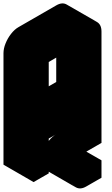

<svg xmlns="http://www.w3.org/2000/svg" viewBox="-63 -996 646 1103"><path d="M433 -125V-25L520 -75V25L433 75Q399 95 372.5 80Q346 65 346 25Q346 -2 358.5 -31.5Q371 -61 390.5 -86.5Q410 -112 433 -125V-325L217 -200V0L130 50V-590Q130 -617 142 -646.5Q154 -676 174 -701.5Q194 -727 217 -740L433 -865Q467 -885 493.5 -870Q520 -855 520 -815V-175ZM433 -425V-765L217 -640V-300ZM520 -75 433 -25 260 -125 346 -175ZM433 -765V-425L260 -525V-865ZM433 -325V-125L260 -225V-425ZM433 -125Q410 -112 390.5 -86.5Q371 -61 358.5 -31.5Q346 -2 346 25Q346 65 372 80L199 -20Q173 -35 173 -75Q173 -101 185 -131Q197 -161 217 -186.5Q237 -212 260 -225ZM433 -425 217 -300 43 -400 260 -525ZM494 -870Q467 -885 433 -865L217 -740Q194 -727 174 -701.5Q154 -676 142 -646.5Q130 -617 130 -590V50L-43 -50V-690Q-43 -717 -31.1 -746.5Q-19.3 -776 0.5 -801.5Q20.3 -827 43 -840L260 -965Q294.4 -985 320 -970Z"/></svg>

Font: Nabla Normal
Style: Regular
Weight: 400
Designer: Arthur Reinders Folmer
Version: Version 1.000